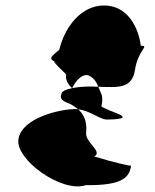

<svg xmlns="http://www.w3.org/2000/svg" viewBox="-20 -660 563 697"><path d="M47 -155C35 -80 206 42 292 12C426 14 450 -17 456 -59C456 -56 394 -70 322 -92C356 -110 285 -144 293 -182C296 -222 283 -246 264 -263C259 -264 257 -264 252 -264C200 -264 59 -233 47 -155ZM195 -479C145 -440 169 -446 196 -425C159 -450 181 -428 220 -390C217 -371 226 -354 242 -340C256 -370 281 -394 302 -386C321 -377 330 -362 337 -345C408 -343 459 -337 470 -406C481 -480 525 -494 491 -494C488 -526 462 -640 357 -640C276 -640 216 -565 195 -479ZM203 -319C195 -299 210 -292 236 -282C246 -277 255 -270 264 -263C309 -258 342 -226 368 -226C406 -226 424 -230 425 -234C427 -244 391 -251 352 -271L348 -274C352 -289 353 -309 347 -321C343 -329 341 -337 337 -345C329 -345 320 -346 312 -346C285 -346 261 -344 242 -340C217 -335 204 -328 203 -319Z"/></svg>

Font: Ampere
Style: SCSuCndIta
Weight: 400
Version: Version 1